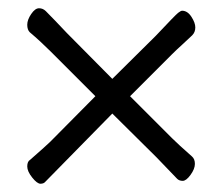

<svg xmlns="http://www.w3.org/2000/svg" viewBox="-20 -602 540 465"><path d="M90 -162Q86 -157 78 -157Q70 -157 58 -172Q46 -187 46 -199Q46 -211 53 -215Q94 -251 102 -259L211 -369L103 -477Q78 -502 52 -524Q46 -530 46 -542Q46 -554 55.5 -568Q65 -582 74.5 -582Q84 -582 91 -575Q98 -568 113.5 -552Q129 -536 142 -522L252 -411L357 -515Q405 -566 411.5 -571Q418 -576 421 -576Q434 -576 443.5 -561.5Q453 -547 453 -535.5Q453 -524 445.5 -516.5Q438 -509 422.5 -495Q407 -481 396 -470L295 -369L397 -267Q411 -253 445 -223Q452 -217 452 -205Q452 -193 441.5 -178.5Q431 -164 422.5 -164Q414 -164 409 -169Q367 -213 359 -221L252 -327Z"/></svg>

Font: LXGW WenKai Mono TC
Style: Regular
Weight: 400
Designer: LXGW / Fontworks Inc.
Foundry: LXGW / Fontworks Inc.
Version: Version 1.330